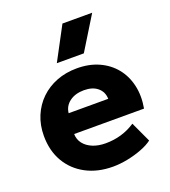

<svg xmlns="http://www.w3.org/2000/svg" viewBox="-141 -871 877 989"><g transform="rotate(-20 297.0 -376.0)"><path d="M309.5 15Q225.5 15 162 -18.8Q98.5 -52.5 63 -113.2Q27.5 -174 27.5 -255.5Q27.5 -314.5 48.2 -364Q69 -413.5 106.2 -449.5Q143.5 -485.5 194.2 -505.2Q245 -525 306 -525Q373 -525 425.5 -501.2Q478 -477.5 512.2 -435.2Q546.5 -393 559.5 -335.8Q572.5 -278.5 560.5 -211.5H177.5Q178 -181.5 195.5 -159Q213 -136.5 243.5 -123.8Q274 -111 314.5 -111Q359.5 -111 400 -122.8Q440.5 -134.5 477.5 -159L529 -48Q505.5 -30 468.2 -15.8Q431 -1.5 389.2 6.8Q347.5 15 309.5 15ZM187.5 -322H404.5Q403.5 -360.5 376 -383.5Q348.5 -406.5 301.5 -406.5Q254 -406.5 222.8 -383.5Q191.5 -360.5 187.5 -322ZM218.5 -585 315.5 -767H478.5L366.5 -585Z"/></g></svg>

Font: Geologica Roman
Style: Bold
Weight: 700
Designer: Sindre Bremnes, Frode Helland
Foundry: Monokrom Skriftforlag AS
Version: Version 1.010;gftools[0.9.28]